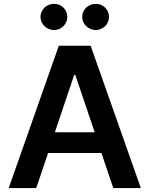

<svg xmlns="http://www.w3.org/2000/svg" viewBox="-20 -961 764 981"><path d="M165.1 0 225.9 -179.3H498.2L558.9 0H699.6L443.2 -727.3H280.5L24.5 0ZM186.8 -874.3C186.8 -838.4 218.4 -807.5 255.7 -807.5C294 -807.5 323.9 -838.4 323.9 -874.3C323.9 -912.3 294 -941.4 255.7 -941.4C218.4 -941.4 186.8 -912.3 186.8 -874.3ZM260.3 -285.2 359 -578.1H364.7L463.8 -285.2ZM399.9 -874.3C399.9 -838.4 431.5 -807.5 468.8 -807.5C507.1 -807.5 536.9 -838.4 536.9 -874.3C536.9 -912.3 507.1 -941.4 468.8 -941.4C431.5 -941.4 399.9 -912.3 399.9 -874.3Z"/></svg>

Font: Margiela Sans Semi Bold
Style: Regular
Weight: 600
Designer: Stefan Endress, Andreas Faust
Version: Version 1.100;FEAKit 1.0